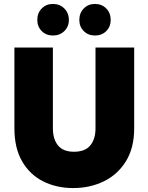

<svg xmlns="http://www.w3.org/2000/svg" viewBox="-20 -946 752 973"><path d="M53 -705H248V-296Q248 -241 274 -209Q300 -177 355 -177Q411 -177 437.5 -209Q464 -241 464 -296V-705H660V-296Q660 -196 618 -128.5Q576 -61 506 -27Q436 7 351 7Q266 7 198.5 -27Q131 -61 92 -128.5Q53 -196 53 -296ZM248 -766Q214 -766 191.5 -788.5Q169 -811 169 -845Q169 -880 191.5 -903Q214 -926 248 -926Q283 -926 306 -903Q329 -880 329 -845Q329 -811 306 -788.5Q283 -766 248 -766ZM461 -766Q427 -766 404.5 -788.5Q382 -811 382 -845Q382 -880 404.5 -903Q427 -926 461 -926Q496 -926 518.5 -903Q541 -880 541 -845Q541 -811 518.5 -788.5Q496 -766 461 -766Z"/></svg>

Font: Parkinsans ExtraBold
Style: Regular
Weight: 800
Designer: Red Stone, Indian Type Foundry
Foundry: Indian Type Foundry
Version: Version 1.000